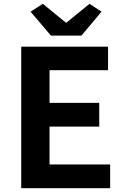

<svg xmlns="http://www.w3.org/2000/svg" viewBox="-20 -984 655 1004"><path d="M91 -740H545V-617H239V-446H499V-322H239V-124H556V0H91ZM140 -923 204 -964 324 -866H328L448 -964L511 -923L406 -798H246Z"/></svg>

Font: SpoqaHanSans-Bold
Style: Regular
Weight: 700
Designer: [Spoqa Han Sans] Dong-huui Kim \uAE40 \uB3D9 \uD718   [Noto Sans] Ryoko NISHIZUKA \u897F \u585A \u6DBC \u5B50  (kana & i
Foundry: Spoqa (http://www.spoqa-han-sans.com)
Version: Version 2.000